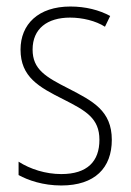

<svg xmlns="http://www.w3.org/2000/svg" viewBox="-20 -559 401 589"><path d="M323 -130C323 -220 264 -249 191 -287C120 -323 80 -346 80 -407C80 -471 125 -505 195 -505C233 -505 274 -495 302 -477L318 -510C285 -528 243 -539 196 -539C97 -539 43 -484 43 -407C43 -323 99 -292 175 -254C244 -219 285 -196 285 -130C285 -64 248 -25 168 -25C120 -25 73 -40 37 -63V-22C66 -6 112 10 168 10C271 10 323 -44 323 -130Z"/></svg>

Font: Noto Sans Ethiopic Condensed ExtraLight
Style: Regular
Weight: 200
Width: 3
Designer: Monotype Design Team
Foundry: Monotype Imaging Inc.
Version: Version 2.102